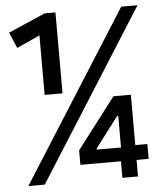

<svg xmlns="http://www.w3.org/2000/svg" viewBox="-53 -776 706 839"><g transform="rotate(-5 300.0 -357.0)"><path d="M450 15.5V-85.5L455.5 -95.5V-272.5L469.5 -255.5H450.5L349 -122V-117H477.5L489.5 -122H571.5V-57H272V-120.5L442 -343H518.5V15.5ZM143 -375V-636L41.5 -590L12 -659.5L174 -730H221.5V-375ZM37.5 15.5 510 -730H581.5L109.5 15.5Z"/></g></svg>

Font: Google Sans Code
Style: Regular
Weight: 400
Monospace: yes
Designer: Google Sans Code Authors
Foundry: Google LLC
Version: Version 6.000